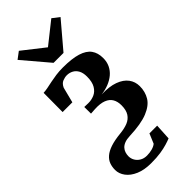

<svg xmlns="http://www.w3.org/2000/svg" viewBox="-338 -892 1219 1219"><g transform="rotate(-45 272.0 -282.0)"><path d="M218.5 267Q157.5 267 114.2 248.5Q71 230 48.2 199.5Q25.5 169 25.5 135Q25.5 107.5 34 84.2Q42.5 61 63.5 42.8Q84.5 24.5 121 12.2Q157.5 0 213 -5.5Q253.5 -9.5 282.8 -21.2Q312 -33 328.5 -58.2Q345 -83.5 345 -126.5Q345 -160.5 331.2 -184Q317.5 -207.5 287.5 -219.2Q257.5 -231 209 -228.5L170.5 -226L170 -286L205.5 -285Q233.5 -284.5 259.8 -295.8Q286 -307 302.5 -334.8Q319 -362.5 319 -410.5Q319 -443.5 307.5 -464.8Q296 -486 276.5 -496.5Q257 -507 233.5 -507Q216 -507 196 -499Q176 -491 164 -464.5L137.5 -360.5H50L51 -532Q70 -533 91 -537.2Q112 -541.5 136 -546.5Q160 -551.5 188.5 -555.5Q217 -559.5 251 -559.5Q332 -559.5 381.2 -544.2Q430.5 -529 452.8 -498.2Q475 -467.5 475 -420.5Q475 -386.5 462 -359.5Q449 -332.5 426 -313Q403 -293.5 372 -281Q341 -268.5 304 -264Q374.5 -266.5 420.8 -249.5Q467 -232.5 490 -201.5Q513 -170.5 513 -130Q513 -80.5 489.5 -41.8Q466 -3 407.5 20.8Q349 44.5 244.5 48.5Q216 49.5 197.2 56.8Q178.5 64 167.5 76Q156.5 88 151.8 103Q147 118 147 134.5Q147 154.5 157.5 172.8Q168 191 187.5 202.5Q207 214 233.5 214Q258.5 214 281 207.8Q303.5 201.5 316.5 190.5L344 125H413.5L407.5 233.5Q390.5 240.5 365 248.2Q339.5 256 303.8 261.5Q268 267 218.5 267ZM230.5 -622 82 -797 128.5 -832 275 -717 420.5 -832.5 467.5 -796.5 319.5 -622Z"/></g></svg>

Font: Merriweather 36pt ExtraBold
Style: Regular
Weight: 800
Designer: Eben Sorkin
Foundry: Eben Sorkin
Version: Version 2.100